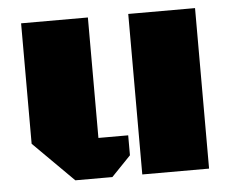

<svg xmlns="http://www.w3.org/2000/svg" viewBox="-43 -568 745 618"><g transform="rotate(-5 329.5 -259.5)"><path d="M608.4 -518.6V0H392.6V-518.6ZM262.2 -129.4H358.4V-64.9L295.9 0H176.3L46.4 -129.4V-518.6H262.2Z"/></g></svg>

Font: Black Ops One
Style: Regular
Weight: 400
Designer: James Grieshaber
Foundry: James Grieshaber
Version: Version 1.002